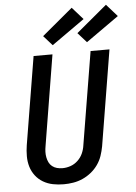

<svg xmlns="http://www.w3.org/2000/svg" viewBox="-64 -1038 774 1094"><g transform="rotate(-5 323.0 -491.0)"><path d="M256 8Q224 8 194 2Q164 -4 138.5 -19Q113 -34 95 -57.5Q77 -81 68.5 -109.5Q60 -138 60 -169.5Q60 -201 65 -232L148 -735H256L171 -217Q168 -201 167.5 -185Q167 -169 170 -153.5Q173 -138 179.5 -124.5Q186 -111 198 -101.5Q210 -92 225 -88Q240 -84 257 -84Q280 -84 303 -92Q326 -100 344.5 -117.5Q363 -135 373 -157.5Q383 -180 386 -203L474 -735H582L492 -188Q487 -161 478 -134.5Q469 -108 452.5 -84.5Q436 -61 413 -42.5Q390 -24 364 -12.5Q338 -1 310.5 3.5Q283 8 256 8ZM458 -787 408 -843 584 -990 646 -920ZM262 -787 212 -843 388 -990 450 -920Z"/></g></svg>

Font: Iosevka Semibold Extended
Style: Italic
Weight: 600
Width: 7
Italic angle: -9°
Monospace: yes
Designer: Belleve Invis
Foundry: Belleve Invis
Version: Version 32.5.0; ttfautohint (v1.8.4)